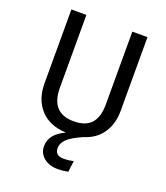

<svg xmlns="http://www.w3.org/2000/svg" viewBox="-163 -800 988 1143"><g transform="rotate(20 331.0 -228.5)"><path d="M572 -689V-221Q572 -139 532 -80.5Q492 -22 418 0Q347 31 321 57.5Q295 84 295 114Q295 162 351 162Q378 162 412 155L403 225Q368 232 340 232Q283 232 249 203.5Q215 175 215 131Q215 54 310 11Q204 6 147 -57Q90 -120 90 -221V-689H185V-228Q185 -148 221 -108Q257 -68 330 -68Q404 -68 440 -107.5Q476 -147 476 -228V-689Z"/></g></svg>

Font: FiraGOUPP
Style: Medium
Weight: 400
Designer: bBox Type
Foundry: bBox Type GmbH
Version: Version 1.001